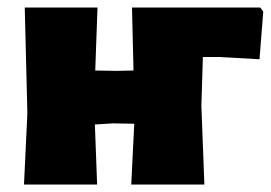

<svg xmlns="http://www.w3.org/2000/svg" viewBox="-20 -492 722 512"><path d="M44 0 53 -190 46 -472H240L234 -304L291 -303L336 -304L332 -472H674L682 -461L672 -334L564 -340H521L517 -210L525 0H330L338 -162L281 -163L233 -160L239 0Z"/></svg>

Font: Alegreya Sans Black
Style: Regular
Weight: 900
Designer: Juan Pablo del Peral
Foundry: Huerta Tipografica
Version: Version 2.007